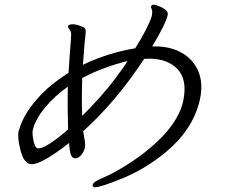

<svg xmlns="http://www.w3.org/2000/svg" viewBox="-20 -763 1040 815"><path d="M269 -214Q266 -314 268 -395Q213 -357 170.5 -305.5Q128 -254 119 -209Q117 -203 119 -184Q126 -133 142 -133Q172 -133 251 -198Q266 -211 269 -214ZM521 -504Q417 -478 329 -432Q326 -328 329 -271Q416 -359 463.5 -422Q511 -485 521 -504ZM273 -156Q158 -66 115 -66Q83 -66 68 -121.5Q53 -177 59 -207L60 -209Q81 -287 161 -368Q205 -412 271 -454Q273 -492 276 -530Q279 -568 281 -594Q283 -620 281 -627Q279 -634 273.5 -640Q268 -646 269 -651V-653Q274 -660 289 -660Q304 -660 323 -652Q341 -647 343 -637.5Q345 -628 342 -606Q339 -584 337 -552Q335 -520 332 -488Q438 -539 554 -558Q607 -642 624 -694Q628 -714 624.5 -722.5Q621 -731 621 -735Q623 -743 632.5 -743Q642 -743 659 -735Q696 -719 692 -700Q684 -662 626 -566H638Q705 -566 753 -538Q801 -510 822 -460Q843 -410 829 -343L826 -330Q795 -210 687 -120Q601 -48 504.5 -8Q408 32 382 32Q374 32 373 23L374 20Q377 8 416 -8Q455 -24 512 -59Q569 -94 621 -138Q734 -234 757 -331L758 -336Q776 -424 734 -469Q692 -514 612 -514L592 -513Q473 -332 333 -206Q335 -192 339 -171Q343 -150 340 -135Q337 -120 325 -105.5Q313 -91 300.5 -91Q288 -91 282 -103.5Q276 -116 273 -156Z"/></svg>

Font: LXGW Bright GB
Style: Italic
Weight: 400
Italic angle: -12°
Designer: Christian Thalmann (Catharsis Fonts)
Foundry: LXGW / Christian Thalmann (Catharsis Fonts) / Fontworks Inc.
Version: Version 5.510